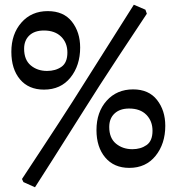

<svg xmlns="http://www.w3.org/2000/svg" viewBox="-20 -698 729 812"><path d="M79 72 73 59Q94 27 163.5 -78.5Q233 -184 288 -270L546 -678L595 -657L601 -640Q572 -597 482.5 -461Q393 -325 338 -237Q267 -124 207.5 -30.5Q148 63 128 94ZM28 -479Q28 -554 70.5 -602.5Q113 -651 182 -651Q249 -651 284 -606.5Q319 -562 319 -497Q319 -421 278 -370Q237 -319 166 -319Q101 -319 64.5 -362.5Q28 -406 28 -479ZM265 -476Q265 -517 238.5 -543Q212 -569 166 -569Q126 -569 104 -548Q82 -527 82 -492Q82 -445 110 -421.5Q138 -398 179 -398Q215 -398 240 -415.5Q265 -433 265 -476ZM388 -148Q388 -224 431 -272Q474 -320 543 -320Q609 -320 644 -275.5Q679 -231 679 -166Q679 -90 638 -39Q597 12 527 12Q462 12 425 -32Q388 -76 388 -148ZM625 -145Q625 -186 599 -212.5Q573 -239 526 -239Q487 -239 464.5 -218Q442 -197 442 -161Q442 -114 470.5 -90.5Q499 -67 540 -67Q575 -67 600 -84.5Q625 -102 625 -145Z"/></svg>

Font: Alegreya Medium
Style: Regular
Weight: 500
Designer: Juan Pablo del Peral
Foundry: Huerta Tipografica
Version: Version 2.007; ttfautohint (v1.6)